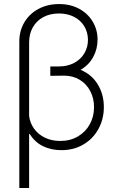

<svg xmlns="http://www.w3.org/2000/svg" viewBox="-20 -737 594 956"><path d="M465.8 -540Q465.8 -492.7 443.8 -452.6Q421.9 -412.6 380.9 -389.2Q436 -367.2 466.6 -317.1Q497.1 -267.1 497.1 -204.1Q497.1 -144 470.2 -95Q443.4 -45.9 395.3 -17.6Q347.2 10.7 286.1 10.7Q234.9 10.7 193.8 -9.3Q152.8 -29.3 127.9 -70.3L125 -68.4V199.2H76.2V-528.3Q75.7 -582.5 101.1 -625.5Q126.5 -668.5 171.6 -692.6Q216.8 -716.8 274.4 -716.8Q331.1 -716.8 374.5 -693.1Q418 -669.4 441.9 -628.9Q465.8 -588.4 465.8 -540ZM280.3 -35.2Q329.6 -35.2 367.9 -57.6Q406.2 -80.1 427.2 -118.4Q448.2 -156.7 448.2 -203.1Q448.2 -247.6 429.4 -283.4Q410.6 -319.3 376.7 -339.8Q342.8 -360.4 298.8 -360.4L230.5 -359.4V-406.2H273.4Q316.4 -406.2 349.4 -423.8Q382.3 -441.4 400.1 -471.7Q418 -502 418 -539.1Q417.5 -577.6 398.9 -607.4Q380.4 -637.2 347.7 -653.6Q314.9 -669.9 273.4 -669.9Q230 -669.9 196.3 -652.1Q162.6 -634.3 143.8 -601.6Q125 -568.8 125 -525.4V-159.2Q129.4 -124.5 149.7 -96.2Q169.9 -67.9 203.6 -51.5Q237.3 -35.2 280.3 -35.2Z"/></svg>

Font: Pretendard ExtraLight
Style: Regular
Weight: 200
Designer: Base glyphs from Inter by Rasmus Andersson; Hangeul glyphs from Noto Sans CJK(Source Han Sans) by Jang Soo-young and Kan
Foundry: Kil Hyung-jin
Version: Version 1.309